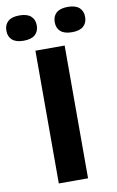

<svg xmlns="http://www.w3.org/2000/svg" viewBox="-166 -1000 643 1054"><g transform="rotate(-10 155.5 -473.0)"><path d="M73.5 0V-740H236.5V0ZM290 -805Q247 -805 226 -823.8Q205 -842.5 205 -875.5Q205 -908.5 226 -927.2Q247 -946 290 -946Q332.5 -946 353.5 -927.2Q374.5 -908.5 374.5 -875.5Q374.5 -842.5 353.5 -823.8Q332.5 -805 290 -805ZM20 -805Q-22.5 -805 -43.5 -823.8Q-64.5 -842.5 -64.5 -875.5Q-64.5 -908.5 -43.5 -927.2Q-22.5 -946 20 -946Q63 -946 84 -927.2Q105 -908.5 105 -875.5Q105 -842.5 84 -823.8Q63 -805 20 -805Z"/></g></svg>

Font: Encode Sans Semi Expanded
Style: Bold
Weight: 700
Width: 6
Designer: Multiple Designers
Foundry: Impallari Type
Version: Version 3.000; ttfautohint (v1.8.3) -l 8 -r 50 -G 200 -x 14 